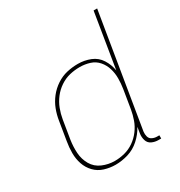

<svg xmlns="http://www.w3.org/2000/svg" viewBox="-174 -857 925 986"><g transform="rotate(-30 288.0 -363.5)"><path d="M227 8Q264 8 302 -3.5Q340 -15 370.5 -42.5Q401 -70 420 -105L414 -68Q411 -48 417 -28.5Q423 -9 441 -0.5Q459 8 480 8H496V-11H483Q468 -11 454.5 -17.5Q441 -24 437 -38.5Q433 -53 435 -68L545 -735H524L471 -410Q465 -447 445 -478.5Q425 -510 390 -524Q355 -538 316 -538Q283 -538 250.5 -530.5Q218 -523 188.5 -503.5Q159 -484 137.5 -456.5Q116 -429 104 -397.5Q92 -366 87 -333L69 -223Q63 -189 63 -155Q63 -121 73.5 -90Q84 -59 106.5 -35.5Q129 -12 161 -2Q193 8 227 8ZM233 -11Q195 -11 160 -26Q125 -41 106.5 -73Q88 -105 85.5 -143Q83 -181 89 -220L107 -330Q112 -360 123 -389Q134 -418 153.5 -443.5Q173 -469 200 -487Q227 -505 256.5 -512Q286 -519 316 -519Q347 -519 375.5 -510Q404 -501 423 -479Q442 -457 450.5 -429Q459 -401 459 -370.5Q459 -340 454 -309L436 -199Q431 -170 421 -141.5Q411 -113 392 -87.5Q373 -62 347 -44Q321 -26 291.5 -18.5Q262 -11 233 -11Z"/></g></svg>

Font: Iosevka Sparkle Thin
Style: Italic
Weight: 100
Italic angle: -9°
Designer: Belleve Invis
Foundry: Belleve Invis
Version: Version 4.5.0; ttfautohint (v1.8.3)